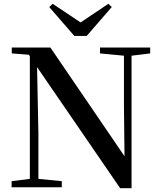

<svg xmlns="http://www.w3.org/2000/svg" viewBox="-20 -985 847 1010"><path d="M257 -965 239 -948 371 -796H436L568 -948L550 -965L404 -867ZM612 5H672V-692L770 -704V-735H506V-704L632 -692V-427L635 -163L245 -735H42V-704L132 -697L137 -689V-44L41 -32V0H305V-32L182 -44V-285L175 -632Z"/></svg>

Font: Noto Serif SC SemiBold
Style: Regular
Weight: 600
Designer: Ryoko NISHIZUKA 西塚涼子 (kana & ideographs); Frank Grießhammer (Latin, Greek & Cyrillic); Wenlong ZHANG 张文龙 (bopomofo); San
Foundry: Adobe
Version: Version 2.001;hotconv 1.1.0;makeotfexe 2.6.0